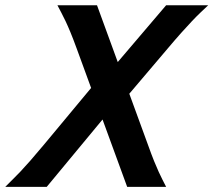

<svg xmlns="http://www.w3.org/2000/svg" viewBox="-40 -726 829 746"><path d="M358.4 -261.7 141.6 0H-19.5Q-4.4 -15.6 9.3 -28.8Q22.9 -42 39.3 -59.3Q55.7 -76.7 77.4 -101.3Q99.1 -126 131.3 -164.6L314 -384.3L258.3 -536.6Q244.6 -574.2 234.1 -599.6Q223.6 -625 214.8 -643.6Q206.1 -662.1 198.5 -676.3Q190.9 -690.4 183.1 -705.6H336.9L417.5 -484.9L605.5 -705.6H769Q753.9 -691.4 739 -677.2Q724.1 -663.1 706.3 -644.3Q688.5 -625.5 665.3 -599.6Q642.1 -573.7 610.8 -536.6L462.4 -361.8L535.2 -162.6Q548.8 -124.5 558.8 -99.9Q568.8 -75.2 576.7 -58.1Q584.5 -41 591.3 -27.8Q598.1 -14.6 605.5 0H454.1Z"/></svg>

Font: Andika New Basic
Style: Bold Italic
Weight: 700
Italic angle: -14°
Designer: Victor Gaultney, Annie Olsen, Pablo Ugerman
Foundry: SIL International
Version: Version 5.500